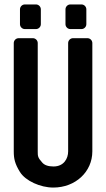

<svg xmlns="http://www.w3.org/2000/svg" viewBox="-20 -839 478 865"><path d="M396 -157V-645C396 -657 386 -667 374 -667H309C297 -667 287 -657 287 -645V-157C287 -125 268 -89 221 -89C197 -89 180 -95 170 -107C150 -129 150 -136 150 -157V-645C150 -657 140 -667 128 -667H64C52 -667 42 -657 42 -645V-157C42 -124 47 -101 70 -64C95 -24 162 6 220 6C320 6 396 -65 396 -157ZM297 -708H347C359 -708 369 -718 369 -730V-797C369 -809 359 -819 347 -819H297C285 -819 275 -809 275 -797V-730C275 -718 285 -708 297 -708ZM92 -708H142C154 -708 164 -718 164 -730V-797C164 -809 154 -819 142 -819H92C80 -819 70 -809 70 -797V-730C70 -718 80 -708 92 -708Z"/></svg>

Font: DIN Rundschrift
Style: Mittel
Weight: 400
Version: Version 1.027